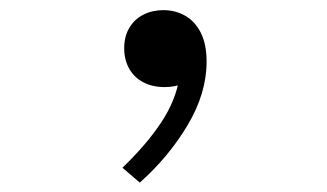

<svg xmlns="http://www.w3.org/2000/svg" viewBox="-20 -160 660 388"><path d="M231 -62.5Q231 -86.5 241.5 -104Q252 -121.5 270 -130.5Q288 -139.5 310 -139.5Q334.5 -139.5 354.2 -128.2Q374 -117 385.8 -93.8Q397.5 -70.5 397.5 -35.5Q397.5 28.5 359.2 92.8Q321 157 262.5 209L227.5 179Q277.5 130.5 306.2 86.8Q335 43 342.5 -2.5L351.5 8.5Q333.5 16 313 16Q288.5 16 270 6.5Q251.5 -3 241.2 -21Q231 -39 231 -62.5Z"/></svg>

Font: Monaspace Radon Var
Style: Regular
Weight: 400
Designer: Riley Cran and the Lettermatic Team
Version: Version 1.000 (Monaspace Radon Var)